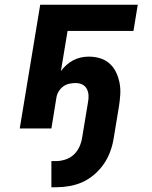

<svg xmlns="http://www.w3.org/2000/svg" viewBox="-20 -540 640 807"><path d="M217 247H196V137H216Q235 137 255 130.5Q275 124 290 110Q305 96 313.5 77.5Q322 59 325 40L350 -111Q353 -126 352 -140.5Q351 -155 344.5 -167Q338 -179 325.5 -185Q313 -191 298 -191Q285 -191 271 -188Q257 -185 245.5 -176.5Q234 -168 226.5 -155.5Q219 -143 217 -129L196 0H63L149 -520H559L541 -410H264L236 -241Q246 -255 259.5 -267Q273 -279 288.5 -287Q304 -295 320.5 -298.5Q337 -302 353 -302Q378 -302 401 -295Q424 -288 441 -272.5Q458 -257 468 -236Q478 -215 482.5 -191.5Q487 -168 485.5 -143Q484 -118 480 -93L458 40Q454 67 444 95Q434 123 417.5 147.5Q401 172 377.5 192.5Q354 213 327.5 225Q301 237 272.5 242Q244 247 217 247Z"/></svg>

Font: Iosevka Aile Extrabold
Style: Italic
Weight: 800
Italic angle: -9°
Designer: Belleve Invis
Foundry: Belleve Invis
Version: Version 31.1.0; ttfautohint (v1.8.4)